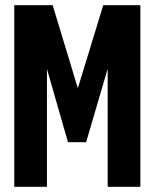

<svg xmlns="http://www.w3.org/2000/svg" viewBox="-20 -720 596 740"><path d="M35 0V-700H183L280 -380L378 -700H521V0H395V-455L312 -172H242L161 -454V0Z"/></svg>

Font: Georama Condensed
Style: Bold
Weight: 700
Width: 3
Designer: Jean-Baptiste Levee
Foundry: Production Type
Version: Version 1.000